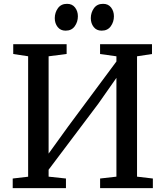

<svg xmlns="http://www.w3.org/2000/svg" viewBox="-20 -971 855 991"><path d="M45.6 0V-49.6L125.2 -58.9V-680.6L48.3 -692.2V-743H323.9V-692.5L230.9 -680.4V-178.2L332.3 -318.8L580.9 -653.7V-680.4L496.5 -692.2V-743H764.5V-692.2L687.3 -680.4V-59.2L769 -49.6V0H496.7V-49.6L580.9 -59.2V-569.1L487.5 -435.8L230.9 -95V-59.2L320.4 -49.6V0ZM318.1 -812.8Q292.2 -812.8 277.4 -831.8Q262.7 -850.7 262.7 -877.1Q262.7 -905.9 278.9 -928.6Q295.1 -951.2 325.6 -951.2H326.6Q352.7 -951.2 367.3 -932.3Q382 -913.3 382 -887Q382 -858.2 365.8 -835.5Q349.6 -812.8 319.1 -812.8ZM504 -812.8Q478.1 -812.8 463.4 -831.8Q448.7 -850.7 448.7 -877.1Q448.7 -905.9 464.9 -928.6Q481.1 -951.2 511.6 -951.2H512.6Q538.7 -951.2 553.3 -932.3Q568 -913.3 568 -887Q568 -858.2 551.8 -835.5Q535.6 -812.8 505 -812.8Z"/></svg>

Font: Merriweather Light
Style: Regular
Weight: 300
Designer: Eben Sorkin
Foundry: Eben Sorkin
Version: Version 2.100